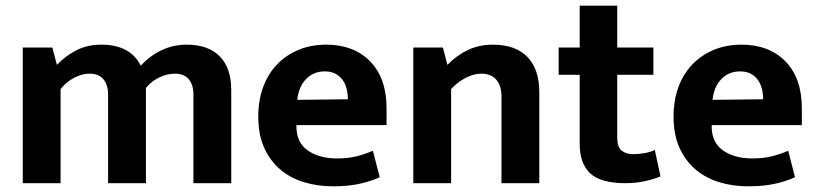

<svg xmlns="http://www.w3.org/2000/svg" viewBox="-20 -644 2873 675"><path d="M193 0H60V-477H164L180 -416Q212 -449 250 -468Q288 -487 336 -487Q438 -487 475 -413Q507 -448 548 -467.5Q589 -487 636 -487Q712 -487 752.5 -446Q793 -405 793 -327V0H660V-312Q660 -346 643.5 -365.5Q627 -385 595 -385Q568 -385 540.5 -372Q513 -359 493 -335V0H360V-312Q360 -346 343.5 -365.5Q327 -385 295 -385Q268 -385 240.5 -370.5Q213 -356 193 -331Z M1339 -204H1022V-200Q1022 -143 1062 -115Q1102 -87 1165 -87Q1205 -87 1235.5 -95Q1266 -103 1291 -114L1315 -21Q1288 -8 1247 1.5Q1206 11 1150 11Q1096 11 1048.5 -3.5Q1001 -18 965.5 -48Q930 -78 909 -124Q888 -170 888 -234Q888 -291 905 -337.5Q922 -384 953.5 -417Q985 -450 1029 -468.5Q1073 -487 1127 -487Q1224 -487 1281.5 -428Q1339 -369 1339 -263ZM1203 -295Q1203 -314 1198.5 -332Q1194 -350 1184 -363.5Q1174 -377 1159 -385Q1144 -393 1122 -393Q1082 -393 1056 -366Q1030 -339 1025 -293Z M1566 0H1433V-477H1537L1553 -416Q1586 -450 1625.5 -468.5Q1665 -487 1713 -487Q1792 -487 1834 -444Q1876 -401 1876 -319V0H1743V-305Q1743 -342 1725 -363.5Q1707 -385 1672 -385Q1646 -385 1617.5 -370.5Q1589 -356 1566 -331Z M2277 -381H2150V-161Q2150 -127 2165.5 -114.5Q2181 -102 2207 -102Q2227 -102 2248 -106Q2269 -110 2282 -117L2302 -24Q2285 -16 2251 -8Q2217 0 2179 0Q2092 0 2055 -34.5Q2018 -69 2018 -138V-381H1944V-477H2018V-624H2150V-477H2277Z M2799 -204H2482V-200Q2482 -143 2522 -115Q2562 -87 2625 -87Q2665 -87 2695.5 -95Q2726 -103 2751 -114L2775 -21Q2748 -8 2707 1.5Q2666 11 2610 11Q2556 11 2508.5 -3.5Q2461 -18 2425.5 -48Q2390 -78 2369 -124Q2348 -170 2348 -234Q2348 -291 2365 -337.5Q2382 -384 2413.5 -417Q2445 -450 2489 -468.5Q2533 -487 2587 -487Q2684 -487 2741.5 -428Q2799 -369 2799 -263ZM2663 -295Q2663 -314 2658.5 -332Q2654 -350 2644 -363.5Q2634 -377 2619 -385Q2604 -393 2582 -393Q2542 -393 2516 -366Q2490 -339 2485 -293Z"/></svg>

Font: Mukta
Style: Bold
Weight: 700
Designer: Girish Dalvi and Yashodeep Gholap
Foundry: Ek Type
Version: Version 2.538;PS 1.002;hotconv 16.6.51;makeotf.lib2.5.65220;